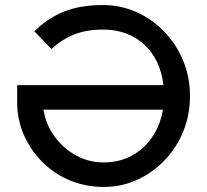

<svg xmlns="http://www.w3.org/2000/svg" viewBox="-20 -730 820 760"><path d="M390 10Q322 10 261.5 -14Q201 -38 154.5 -82Q108 -126 79.5 -185Q51 -244 48 -313V-393H627Q615 -495 550.5 -554Q486 -613 387 -613Q324 -613 275 -594Q226 -575 184 -536L116 -606Q171 -660 235.5 -685Q300 -710 387 -710Q458 -710 520.5 -682Q583 -654 630.5 -604.5Q678 -555 705 -490Q732 -425 732 -350Q732 -275 705.5 -210Q679 -145 631.5 -95.5Q584 -46 522.5 -18Q461 10 390 10ZM390 -87Q451 -87 500 -113Q549 -139 581.5 -186Q614 -233 625 -296H152Q162 -236 196.5 -189Q231 -142 281.5 -114.5Q332 -87 390 -87Z"/></svg>

Font: Readex Pro
Style: Regular
Weight: 400
Designer: Bonnie Shaver-Troup, Thomas Jockin
Foundry: Lexend
Version: Version 1.204; ttfautohint (v1.8.4.7-5d5b)